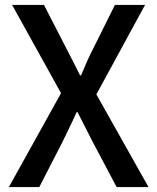

<svg xmlns="http://www.w3.org/2000/svg" viewBox="-20 -757 636 777"><path d="M16 0H139L233 -183C251 -221 270 -258 290 -303H294C317 -258 336 -221 355 -183L452 0H581L370 -375L567 -737H445L359 -564C341 -530 327 -497 308 -452H304C281 -497 265 -530 247 -564L158 -737H29L227 -380Z"/></svg>

Font: Noto Sans CJK HK Medium
Style: Regular
Weight: 500
Designer: Ryoko NISHIZUKA 西塚涼子 (kana, bopomofo & ideographs); Paul D. Hunt (Latin, Greek & Cyrillic); Sandoll Communications 산돌커뮤니
Foundry: Adobe
Version: Version 2.004;hotconv 1.0.118;makeotfexe 2.5.65603